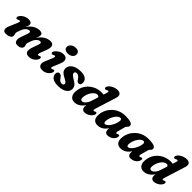

<svg xmlns="http://www.w3.org/2000/svg" viewBox="331 -2142 3573 3573"><g transform="rotate(45 2117.5 -355.0)"><path d="M350 -134.5 398.5 -272Q410 -305.5 406.5 -323.5Q403 -341.5 378.5 -341.5Q345.5 -341.5 312.2 -309.8Q279 -278 258.5 -222.5Q244.5 -183.5 237.8 -163.8Q231 -144 231 -129Q231 -113 236.5 -97.5Q242 -82 242 -62.5Q242 -27.5 205 -7Q168 13.5 103 13.5Q53 13.5 41 -27.5Q29 -68.5 57 -130L120.5 -278Q137.5 -316 135.8 -330.2Q134 -344.5 118 -344.5Q111.5 -344.5 104.2 -341.5Q97 -338.5 87 -332.5Q63 -320.5 49 -329.5Q38.5 -337 38 -353.5Q37.5 -370 50.5 -389Q77.5 -430 126 -454.8Q174.5 -479.5 224.5 -479.5Q307 -479.5 307 -419Q307 -399 297 -376Q287 -353 274.5 -328Q331 -410 392.2 -444.8Q453.5 -479.5 513 -479.5Q552.5 -479.5 571.8 -464.8Q591 -450 591 -426.5Q590.5 -404 582.2 -380.2Q574 -356.5 563 -332Q617.5 -410 678 -444.8Q738.5 -479.5 798 -479.5Q845.5 -479.5 864.2 -455.2Q883 -431 880 -391Q877 -351 858.5 -304L815 -190Q791.5 -130 819.5 -130Q831.5 -130 848 -139.5Q857 -145 864.5 -145.8Q872 -146.5 879.5 -140Q888.5 -133 888.8 -117.2Q889 -101.5 877.5 -80Q855 -39 812 -12.8Q769 13.5 715 13.5Q667 13.5 645.5 -7.5Q624 -28.5 623.8 -64.8Q623.5 -101 639.5 -146.5L683.5 -272Q694.5 -304.5 691.2 -323Q688 -341.5 663 -341.5Q630 -341.5 595 -307.5Q560 -273.5 539 -213Q524 -174.5 519 -156.8Q514 -139 514 -130.5Q514 -113 521.2 -97.5Q528.5 -82 527.5 -64Q526.5 -28 495.5 -7.2Q464.5 13.5 416.5 13.5Q373.5 13.5 355.5 -9.2Q337.5 -32 337.8 -66.2Q338 -100.5 350 -134.5Z M1182.5 -542Q1134.5 -542 1109.5 -564.8Q1084.5 -587.5 1085.5 -620.5Q1086.5 -661 1123.8 -692.5Q1161 -724 1224.5 -724Q1272.5 -724 1294.5 -700Q1316.5 -676 1315.5 -640Q1314.5 -599.5 1278 -570.8Q1241.5 -542 1182.5 -542ZM1166.5 -188Q1141.5 -129 1172 -129Q1183 -129 1200.5 -139.5Q1209 -145 1216.8 -145.8Q1224.5 -146.5 1232.5 -140Q1241.5 -133 1241.8 -117.2Q1242 -101.5 1230.5 -80Q1208 -39 1164.8 -12.8Q1121.5 13.5 1068 13.5Q999 13.5 979.8 -30.8Q960.5 -75 990.5 -143L1047.5 -278Q1064 -317 1062.2 -330.8Q1060.5 -344.5 1045 -344.5Q1038 -344.5 1030.8 -341.2Q1023.5 -338 1014 -332.5Q990.5 -320.5 976 -329.5Q965.5 -337 965 -353.5Q964.5 -370 977.5 -389Q1002 -425.5 1048.2 -452.5Q1094.5 -479.5 1145.5 -479.5Q1208.5 -479.5 1230.5 -435.5Q1252.5 -391.5 1218 -311.5Z M1505 -66Q1525 -66 1536.2 -76.5Q1547.5 -87 1547.5 -102.5Q1547 -121 1531.5 -136.5Q1516 -152 1465.5 -177.5Q1405.5 -208 1379.2 -237.5Q1353 -267 1351 -313.5Q1350 -359.5 1378 -397Q1406 -434.5 1461.8 -457Q1517.5 -479.5 1599.5 -479.5Q1685.5 -479.5 1728.8 -445.8Q1772 -412 1772 -357.5Q1772 -290 1724 -290Q1705 -290 1689.8 -300.8Q1674.5 -311.5 1657 -339.5Q1637.5 -369.5 1616.5 -386.5Q1595.5 -403.5 1568 -403.5Q1520 -403.5 1520 -363.5Q1521.5 -347 1537.8 -328.2Q1554 -309.5 1600 -282Q1644.5 -256.5 1669.2 -235.2Q1694 -214 1704.2 -191.8Q1714.5 -169.5 1715.5 -141Q1717.5 -72.5 1655 -29.5Q1592.5 13.5 1481.5 13.5Q1381 13.5 1334.5 -23.2Q1288 -60 1288.5 -111.5Q1289 -142.5 1302.5 -159.2Q1316 -176 1338 -176Q1362.5 -176 1379.8 -162Q1397 -148 1414 -123.5Q1435 -90 1457 -78Q1479 -66 1505 -66Z M2406 -594.5 2281 -198Q2267 -154 2269 -141.8Q2271 -129.5 2283.5 -129.5Q2294.5 -129.5 2311.5 -139.5Q2330.5 -151 2344 -140Q2353 -133 2353.2 -117.2Q2353.5 -101.5 2341.5 -80Q2326.5 -52.5 2299.5 -31.5Q2272.5 -10.5 2241.2 1.5Q2210 13.5 2182 13.5Q2146.5 13.5 2126.8 -7.5Q2107 -28.5 2107 -71Q2107 -89.5 2111 -110Q2070.5 -47.5 2019.2 -17Q1968 13.5 1913 13.5Q1843.5 13.5 1809.5 -39Q1775.5 -91.5 1793.5 -190.5Q1806 -271 1855.2 -336Q1904.5 -401 1981.2 -439.5Q2058 -478 2153.5 -478Q2177 -478 2198 -473.5L2214.5 -525.5Q2225 -558 2224.5 -571.2Q2224 -584.5 2208.5 -584.5Q2201.5 -584.5 2194.5 -581.5Q2187.5 -578.5 2177 -572.5Q2153.5 -560 2139 -569.5Q2128.5 -577 2128 -593.2Q2127.5 -609.5 2140.5 -629Q2158.5 -656 2188.8 -676.2Q2219 -696.5 2254.8 -708Q2290.5 -719.5 2324.5 -719.5Q2382 -719.5 2403.5 -687.2Q2425 -655 2406 -594.5ZM1959.5 -155Q1959.5 -126 1971.2 -113.5Q1983 -101 2002 -101Q2035 -101 2069.5 -139.2Q2104 -177.5 2123.5 -240L2163 -363.5Q2154 -393 2121 -393Q2090 -393 2061.2 -371.2Q2032.5 -349.5 2009.5 -314Q1986.5 -278.5 1973 -236.8Q1959.5 -195 1959.5 -155Z M2869.5 -181Q2855.5 -130.5 2882.5 -130.5Q2891.5 -130.5 2897.5 -133.8Q2903.5 -137 2912 -142Q2926.5 -151 2938 -144Q2946.5 -139.5 2948.2 -125.8Q2950 -112 2941.5 -88Q2924.5 -42.5 2881.5 -15Q2838.5 12.5 2779 12.5Q2749.5 12.5 2731.2 -9.2Q2713 -31 2713 -70Q2713 -88.5 2714.5 -105Q2674.5 -45 2626 -16.2Q2577.5 12.5 2515 12.5Q2455 12.5 2421.8 -29.5Q2388.5 -71.5 2398.5 -160Q2404 -219.5 2432 -276.8Q2460 -334 2507.8 -380.5Q2555.5 -427 2621 -454.8Q2686.5 -482.5 2767.5 -482.5Q2878 -482.5 2919.5 -461.8Q2961 -441 2957 -404.5Q2954.5 -384.5 2944.8 -373.8Q2935 -363 2924.5 -353Q2914 -343 2909 -326ZM2575 -174Q2569 -134 2578.5 -118Q2588 -102 2604.5 -102Q2625.5 -102 2650.5 -123Q2675.5 -144 2698.8 -178.5Q2722 -213 2738.8 -255Q2755.5 -297 2760 -339.5Q2763 -363 2753.5 -376.2Q2744 -389.5 2728 -389.5Q2704 -389.5 2679.2 -371Q2654.5 -352.5 2632.8 -321.2Q2611 -290 2595.5 -251.8Q2580 -213.5 2575 -174Z M3476.5 -181Q3462.5 -130.5 3489.5 -130.5Q3498.5 -130.5 3504.5 -133.8Q3510.5 -137 3519 -142Q3533.5 -151 3545 -144Q3553.5 -139.5 3555.2 -125.8Q3557 -112 3548.5 -88Q3531.5 -42.5 3488.5 -15Q3445.5 12.5 3386 12.5Q3356.5 12.5 3338.2 -9.2Q3320 -31 3320 -70Q3320 -88.5 3321.5 -105Q3281.5 -45 3233 -16.2Q3184.5 12.5 3122 12.5Q3062 12.5 3028.8 -29.5Q2995.5 -71.5 3005.5 -160Q3011 -219.5 3039 -276.8Q3067 -334 3114.8 -380.5Q3162.5 -427 3228 -454.8Q3293.5 -482.5 3374.5 -482.5Q3485 -482.5 3526.5 -461.8Q3568 -441 3564 -404.5Q3561.5 -384.5 3551.8 -373.8Q3542 -363 3531.5 -353Q3521 -343 3516 -326ZM3182 -174Q3176 -134 3185.5 -118Q3195 -102 3211.5 -102Q3232.5 -102 3257.5 -123Q3282.5 -144 3305.8 -178.5Q3329 -213 3345.8 -255Q3362.5 -297 3367 -339.5Q3370 -363 3360.5 -376.2Q3351 -389.5 3335 -389.5Q3311 -389.5 3286.2 -371Q3261.5 -352.5 3239.8 -321.2Q3218 -290 3202.5 -251.8Q3187 -213.5 3182 -174Z M4226 -594.5 4101 -198Q4087 -154 4089 -141.8Q4091 -129.5 4103.5 -129.5Q4114.5 -129.5 4131.5 -139.5Q4150.5 -151 4164 -140Q4173 -133 4173.2 -117.2Q4173.5 -101.5 4161.5 -80Q4146.5 -52.5 4119.5 -31.5Q4092.5 -10.5 4061.2 1.5Q4030 13.5 4002 13.5Q3966.5 13.5 3946.8 -7.5Q3927 -28.5 3927 -71Q3927 -89.5 3931 -110Q3890.5 -47.5 3839.2 -17Q3788 13.5 3733 13.5Q3663.5 13.5 3629.5 -39Q3595.5 -91.5 3613.5 -190.5Q3626 -271 3675.2 -336Q3724.5 -401 3801.2 -439.5Q3878 -478 3973.5 -478Q3997 -478 4018 -473.5L4034.5 -525.5Q4045 -558 4044.5 -571.2Q4044 -584.5 4028.5 -584.5Q4021.5 -584.5 4014.5 -581.5Q4007.5 -578.5 3997 -572.5Q3973.5 -560 3959 -569.5Q3948.5 -577 3948 -593.2Q3947.5 -609.5 3960.5 -629Q3978.5 -656 4008.8 -676.2Q4039 -696.5 4074.8 -708Q4110.5 -719.5 4144.5 -719.5Q4202 -719.5 4223.5 -687.2Q4245 -655 4226 -594.5ZM3779.5 -155Q3779.5 -126 3791.2 -113.5Q3803 -101 3822 -101Q3855 -101 3889.5 -139.2Q3924 -177.5 3943.5 -240L3983 -363.5Q3974 -393 3941 -393Q3910 -393 3881.2 -371.2Q3852.5 -349.5 3829.5 -314Q3806.5 -278.5 3793 -236.8Q3779.5 -195 3779.5 -155Z"/></g></svg>

Font: Fraunces 9pt SuperSoft
Style: Bold Italic
Weight: 700
Italic angle: -16°
Version: Version 1.000;[b76b70a41]